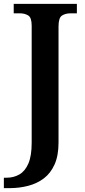

<svg xmlns="http://www.w3.org/2000/svg" viewBox="-38 -734 442 994"><path d="M-18 240V186H-3Q33 186 62.5 169Q92 152 109 112.5Q126 73 126 5V-601Q126 -643 108 -654Q90 -665 65 -665H33V-714H360V-665H327Q301 -665 283 -653.5Q265 -642 265 -597V4Q265 72 244.5 117.5Q224 163 189 189.5Q154 216 108 228Q62 240 12 240Z"/></svg>

Font: Noto Naskh Arabic SemiBold
Style: Regular
Weight: 600
Designer: Monotype Design Team, David Williams, Mohamad Dakak and Nizar Qandah
Foundry: Monotype Imaging Inc.
Version: Version 2.016